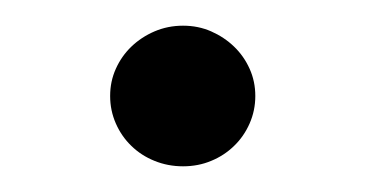

<svg xmlns="http://www.w3.org/2000/svg" viewBox="-20 -406 282 148"><path d="M121.1 -386.2Q132.8 -386.2 142.8 -381.8Q152.8 -377.4 160.4 -370.1Q168 -362.8 172.4 -353Q176.8 -343.3 176.8 -332Q176.8 -320.8 172.4 -310.8Q168 -300.8 160.4 -293.5Q152.8 -286.1 142.8 -282Q132.8 -277.8 121.1 -277.8Q109.4 -277.8 99.1 -282Q88.9 -286.1 81.3 -293.5Q73.7 -300.8 69.3 -310.8Q64.9 -320.8 64.9 -332Q64.9 -343.3 69.3 -353Q73.7 -362.8 81.3 -370.1Q88.9 -377.4 99.1 -381.8Q109.4 -386.2 121.1 -386.2Z"/></svg>

Font: Candra Sangkala
Style: Regular
Weight: 400
Designer: R.S. Wihananto
Foundry: R.S. Wihananto
Version: Version 2.0.1